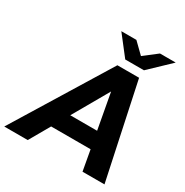

<svg xmlns="http://www.w3.org/2000/svg" viewBox="-263 -1064 1183 1226"><g transform="rotate(30 328.5 -450.5)"><path d="M530 -757 681 -901H565L468 -826L391 -901H280L392 -757ZM367 -700 -63 0H110L196 -150H487L514 0H676L527 -700ZM266 -273 416 -535 464 -273Z"/></g></svg>

Font: AWKNG-Font
Style: Bold Italic
Weight: 700
Italic angle: -11.3°
Designer: Awakening Church
Foundry: Awakening Church
Version: Version 1.700;PS 001.700;hotconv 1.0.88;makeotf.lib2.5.64775